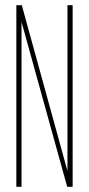

<svg xmlns="http://www.w3.org/2000/svg" viewBox="-20 -720 343 740"><path d="M43 0V-700H64L240 -61V-700H260V0H239L63 -635V0Z"/></svg>

Font: Georama ExtraCondensed Thin
Style: Regular
Weight: 100
Width: 2
Designer: Jean-Baptiste Levee
Foundry: Production Type
Version: Version 1.001